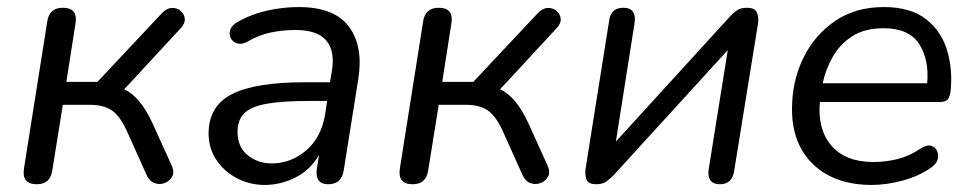

<svg xmlns="http://www.w3.org/2000/svg" viewBox="-20 -515 2757 544"><path d="M84 7Q41 7 48 -38L114 -455Q120 -493 158 -493Q201 -493 194 -449L168 -283H256L440 -479Q453 -492 467 -492.5Q481 -493 491.5 -484.5Q502 -476 503.5 -462.5Q505 -449 492 -435L332 -262Q354 -252 374 -228.5Q394 -205 412 -166L466 -47Q475 -28 468 -15Q461 -2 447 3.5Q433 9 418.5 4Q404 -1 396 -18L338 -147Q318 -189 295 -203.5Q272 -218 236 -218H158L128 -31Q122 7 84 7Z M730 9Q688 9 651.5 -10Q615 -29 593 -62Q571 -95 571 -137Q571 -214 636.5 -248Q702 -282 846 -282H915L920 -312Q930 -369 905 -399.5Q880 -430 817 -430Q781 -430 747.5 -423Q714 -416 681 -397Q665 -388 652 -392Q639 -396 633.5 -407.5Q628 -419 633 -432Q638 -445 657 -455Q695 -476 739 -485.5Q783 -495 826 -495Q928 -495 969 -439Q1010 -383 995 -290L954 -33Q948 7 910 7Q871 7 878 -39L884 -76Q859 -33 817 -12Q775 9 730 9ZM750 -52Q804 -52 847 -88.5Q890 -125 901 -190L907 -229H857Q780 -229 735.5 -221Q691 -213 672 -194Q653 -175 653 -142Q653 -98 682 -75Q711 -52 750 -52Z M1149 7Q1106 7 1113 -38L1179 -455Q1185 -493 1223 -493Q1266 -493 1259 -449L1233 -283H1321L1505 -479Q1518 -492 1532 -492.5Q1546 -493 1556.5 -484.5Q1567 -476 1568.5 -462.5Q1570 -449 1557 -435L1397 -262Q1419 -252 1439 -228.5Q1459 -205 1477 -166L1531 -47Q1540 -28 1533 -15Q1526 -2 1512 3.5Q1498 9 1483.5 4Q1469 -1 1461 -18L1403 -147Q1383 -189 1360 -203.5Q1337 -218 1301 -218H1223L1193 -31Q1187 7 1149 7Z M1670 7Q1645 7 1641 -8Q1637 -23 1639 -36L1706 -457Q1711 -493 1746 -493Q1766 -493 1773.5 -481.5Q1781 -470 1778 -450L1725 -114L2048 -468Q2056 -477 2067 -485Q2078 -493 2096 -493Q2119 -493 2124.5 -479.5Q2130 -466 2128 -450L2060 -30Q2054 7 2020 7Q1982 7 1988 -36L2042 -373L1718 -18Q1710 -10 1699 -1.5Q1688 7 1670 7Z M2450 9Q2346 9 2285 -48.5Q2224 -106 2224 -206Q2224 -285 2256 -350.5Q2288 -416 2346 -455.5Q2404 -495 2484 -495Q2560 -495 2604 -460.5Q2648 -426 2664 -370.5Q2680 -315 2673 -254Q2670 -237 2663.5 -231.5Q2657 -226 2642 -226H2303Q2296 -148 2336 -102Q2376 -56 2454 -56Q2490 -56 2523.5 -64.5Q2557 -73 2588 -94Q2610 -108 2624 -99.5Q2638 -91 2638 -72.5Q2638 -54 2618 -40Q2584 -16 2538 -3.5Q2492 9 2450 9ZM2483 -435Q2430 -435 2395 -412.5Q2360 -390 2339.5 -354Q2319 -318 2311 -279H2607Q2613 -345 2584.5 -390Q2556 -435 2483 -435Z"/></svg>

Font: Nunito
Style: Italic
Weight: 400
Italic angle: -9°
Designer: Vernon Adams
Foundry: Vernon Adams
Version: Version 3.601; ttfautohint (v1.8.2.53-6de2)